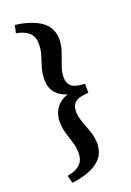

<svg xmlns="http://www.w3.org/2000/svg" viewBox="-145 -625 584 857"><g transform="rotate(-20 147.0 -197.0)"><path d="M115.2 62Q115.2 34.7 107.2 9.8Q99.1 -15.1 91.3 -41Q83.5 -66.9 83.5 -98.1Q83.5 -140.1 110.1 -169.7Q136.7 -199.2 185.5 -205.6V-194.8Q136.7 -200.7 110.1 -227.1Q83.5 -253.4 83.5 -294.9Q83.5 -326.2 91.3 -352.3Q99.1 -378.4 107.2 -403.1Q115.2 -427.7 115.2 -455.6Q115.2 -491.2 94 -510Q72.8 -528.8 34.7 -535.2L43.5 -571.8Q122.1 -561.5 165 -530.5Q208 -499.5 208 -443.8Q208 -415 197.8 -385.7Q187.5 -356.4 177.5 -329.1Q167.5 -301.8 167.5 -277.8Q167.5 -249 184.8 -234.4Q202.1 -219.7 248 -217.8V-174.8Q202.1 -172.9 184.8 -158.2Q167.5 -143.6 167.5 -115.2Q167.5 -91.3 177.5 -64Q187.5 -36.6 197.8 -7.6Q208 21.5 208 50.3Q208 106 165 137.2Q122.1 168.5 43.5 178.2L34.7 141.6Q72.8 135.7 94 116.7Q115.2 97.7 115.2 62Z"/></g></svg>

Font: Lateef Medium
Style: Regular
Weight: 500
Designer: SIL International
Foundry: SIL International
Version: Version 4.200